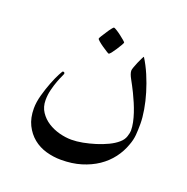

<svg xmlns="http://www.w3.org/2000/svg" viewBox="-110 -640 781 801"><g transform="rotate(20 280.0 -240.0)"><path d="M324.2 -492.7Q324.2 -490.2 318.1 -479.7Q312 -469.2 304.4 -457.5Q296.9 -445.8 289.6 -436.5Q282.2 -427.2 278.8 -427.2Q277.3 -427.2 267.6 -433.3Q257.8 -439.5 246.8 -447Q235.8 -454.6 227.3 -461.9Q218.8 -469.2 218.8 -472.2Q218.8 -474.6 225.1 -484.9L239.3 -506.8Q246.6 -518.6 253.9 -527.8Q261.2 -537.1 263.2 -537.1Q266.1 -537.1 276.1 -531Q286.1 -524.9 296.6 -516.8Q307.1 -508.8 315.7 -501.5Q324.2 -494.1 324.2 -492.7ZM503.9 -196.8Q503.9 -169.9 502 -147.2Q500 -124.5 491.2 -101.6Q479.5 -67.9 457.5 -38.8Q435.5 -9.8 404.1 11.5Q372.6 32.7 332.5 44.9Q292.5 57.1 243.2 57.1Q209.5 57.1 177 47.9Q144.5 38.6 119.6 18.3Q94.7 -2 79.3 -33Q64 -64 64 -106.4Q64 -133.8 73 -166.3Q82 -198.7 93 -226.8Q104 -254.9 113.8 -273.4Q123.5 -292 125.5 -292Q128.9 -292 131.3 -290.8Q133.8 -289.6 133.8 -284.2Q133.8 -282.7 128.2 -271.2Q122.6 -259.8 116 -241.9Q109.4 -224.1 103.8 -201.7Q98.1 -179.2 98.1 -155.3Q98.1 -125.5 113 -103Q127.9 -80.6 150.9 -65.9Q173.8 -51.3 201.7 -43.9Q229.5 -36.6 255.4 -36.6Q278.8 -36.6 305.7 -41.7Q332.5 -46.9 359.4 -55.2Q386.2 -63.5 410.2 -75Q434.1 -86.4 450.2 -100.6Q465.8 -113.8 471.2 -130.9Q476.6 -147.9 476.6 -157.2Q476.6 -173.8 472.7 -192.9Q468.8 -211.9 462.2 -231.7Q455.6 -251.5 447.3 -271L430.2 -308.6Q416.5 -336.4 404.3 -358.2Q392.1 -379.9 392.1 -393.6Q392.1 -397.9 396 -408.9Q399.9 -419.9 405 -431.9Q410.2 -443.8 415 -453.6Q419.9 -463.4 421.9 -465.3Q440.4 -436 455.6 -400.6Q470.7 -365.2 481.4 -329.3Q492.2 -293.5 498 -259Q503.9 -224.6 503.9 -196.8Z"/></g></svg>

Font: Simplified Naskh
Style: Regular
Weight: 400
Designer: SIL International
Foundry: Arabeyes
Version: 1.02_alpha